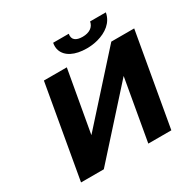

<svg xmlns="http://www.w3.org/2000/svg" viewBox="-192 -1088 1276 1278"><g transform="rotate(-30 446.0 -449.0)"><path d="M716 -711 290 -238 374 -711H198L73 0H248L673 -472L590 0H767L892 -711ZM568 -834C516 -834 489 -855 497 -898H377C373 -877 374 -858 380 -840C399 -786 461 -753 554 -753C584 -753 613 -757 639 -764C709 -783 769 -825 782 -898H661C654 -857 619 -834 568 -834Z"/></g></svg>

Font: Asimov
Style: XWidIt
Weight: 500
Designer: Google
Version: Version 2.000980; 2014